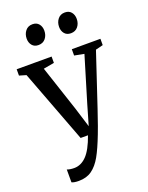

<svg xmlns="http://www.w3.org/2000/svg" viewBox="-185 -871 934 1214"><g transform="rotate(-20 282.0 -264.0)"><path d="M81 243.5V157Q87.5 160.5 101.2 162.8Q115 165 129 165Q175 165 212.2 127Q249.5 89 281 0H231.5L46 -490.5L0 -504V-546.5H235V-504L162.5 -491L263.5 -186.5L305 -52.5L344 -186.5L436 -491.5L371 -504V-546.5H563.5V-504L513.5 -491.5Q362.5 -33.5 341.5 15.5Q308.5 101.5 280.8 150.8Q253 200 217 225.8Q181 251.5 129 251.5Q96 251.5 81 243.5ZM182.5 -643Q155.5 -643 140.5 -661Q125.5 -679 125.5 -706Q125.5 -736.5 142.8 -758.2Q160 -780 190 -780H191Q218 -780 233 -762Q248 -744 248 -716.5Q248 -686 230.8 -664.5Q213.5 -643 183.5 -643ZM400.5 -643Q373.5 -643 358.5 -661Q343.5 -679 343.5 -706Q343.5 -736.5 360.8 -758.2Q378 -780 408 -780H409Q436 -780 451 -762Q466 -744 466 -716.5Q466 -686 448.8 -664.5Q431.5 -643 401.5 -643Z"/></g></svg>

Font: Merriweather 12pt
Style: Regular
Weight: 400
Designer: Eben Sorkin
Foundry: Eben Sorkin
Version: Version 2.100